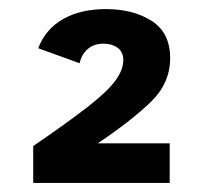

<svg xmlns="http://www.w3.org/2000/svg" viewBox="-20 -805 447 422"><path d="M53 -403V-484Q129 -536 172 -569.5Q215 -603 233 -627Q251 -651 251 -673Q251 -691 238.5 -700Q226 -709 208 -709Q186 -709 172.5 -697Q159 -685 155 -666L64 -699Q80 -741 118.5 -763Q157 -785 213 -785Q273 -785 313.5 -759Q354 -733 354 -677Q354 -622 311 -580.5Q268 -539 195 -490H353V-403Z"/></svg>

Font: Atkinson Hyperlegible
Style: Bold
Weight: 700
Designer: Elliott Scott, Megan Eiswerth, Linus Boman, Theodore Petrosky
Foundry: Braille Institute
Version: Version 1.006; ttfautohint (v1.8.3)